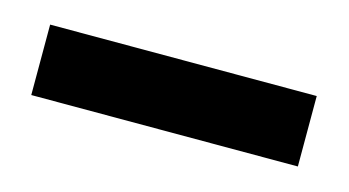

<svg xmlns="http://www.w3.org/2000/svg" viewBox="-29 -750 378 208"><g transform="rotate(15 159.5 -646.5)"><path d="M10 -686H309V-607H10Z"/></g></svg>

Font: LatoHex
Style: Bold
Weight: 700
Designer: Lukasz Dziedzic
Foundry: tyPoland Lukasz Dziedzic
Version: Version 1.104; Western+Polish opensource